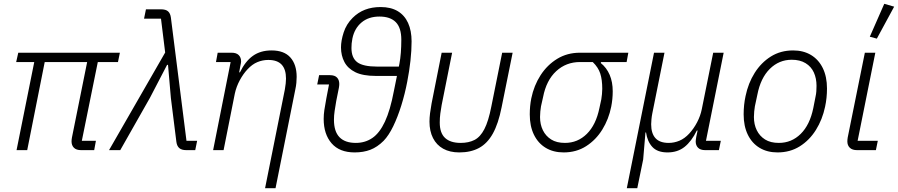

<svg xmlns="http://www.w3.org/2000/svg" viewBox="-20 -789 4719 1009"><path d="M475 0H406Q381 0 368.5 -12.5Q356 -25 356 -46Q356 -50 356.5 -55.5Q357 -61 358 -66L438 -463H215L123 0H67L160 -463H65L76 -512H610L600 -463H494L410 -49H484Z M848 -513 826 -691H737L747 -740H826Q851 -740 863 -729.5Q875 -719 878 -697L960 -49H1016L1006 0H959Q935 0 922.5 -10.5Q910 -21 907 -43L878 -274L863 -448H858L768 -275L612 0H553Z M1155 0H1100L1192 -463H1115L1124 -512H1197Q1222 -512 1234.5 -499.5Q1247 -487 1247 -466Q1247 -462 1246 -456.5Q1245 -451 1243 -442L1237 -409H1241Q1269 -467 1309 -495.5Q1349 -524 1407 -524Q1473 -524 1506 -487Q1539 -450 1539 -385Q1539 -371 1537.5 -354Q1536 -337 1532 -319L1428 200H1373L1477 -319Q1480 -335 1481.5 -350.5Q1483 -366 1483 -376Q1483 -425 1460 -449.5Q1437 -474 1390 -474Q1360 -474 1332.5 -462.5Q1305 -451 1281 -425Q1259 -402 1240.5 -368Q1222 -334 1214 -297Z M1657 -394H1714Q1739 -394 1751 -381.5Q1763 -369 1763 -348Q1763 -344 1762.5 -339Q1762 -334 1761 -328L1747 -258Q1742 -229 1738.5 -205.5Q1735 -182 1735 -160Q1735 -98 1764 -68Q1793 -38 1850 -38Q1899 -38 1937 -64Q1975 -90 2003 -150Q2031 -210 2050 -311L2066 -390H1955Q1887 -390 1847.5 -409.5Q1808 -429 1790 -463Q1772 -497 1772 -540Q1772 -575 1786 -618.5Q1800 -662 1833 -695Q1862 -724 1898.5 -738Q1935 -752 1980 -752Q2034 -752 2070 -730.5Q2106 -709 2124.5 -668.5Q2143 -628 2143 -571Q2143 -524 2137 -469.5Q2131 -415 2120 -359Q2108 -296 2089 -235Q2070 -174 2046.5 -125.5Q2023 -77 1996 -49Q1963 -16 1926.5 -2Q1890 12 1844 12Q1764 12 1722.5 -36Q1681 -84 1681 -164Q1681 -187 1684.5 -210.5Q1688 -234 1695 -272L1709 -345H1647ZM1827 -537Q1827 -485 1857.5 -462Q1888 -439 1963 -439H2076L2079 -454Q2084 -480 2086.5 -512.5Q2089 -545 2089 -580Q2089 -643 2060 -672.5Q2031 -702 1974 -702Q1917 -702 1880 -671Q1843 -640 1832 -587Q1829 -572 1828 -560.5Q1827 -549 1827 -537Z M2356 -512 2301 -237Q2297 -215 2294 -192.5Q2291 -170 2291 -145Q2291 -90 2319 -64Q2347 -38 2401 -38Q2443 -38 2473.5 -53.5Q2504 -69 2525.5 -110.5Q2547 -152 2562 -229L2619 -512H2674L2616 -225Q2599 -139 2570 -87Q2541 -35 2497.5 -11.5Q2454 12 2394 12Q2344 12 2309 -7.5Q2274 -27 2255.5 -63.5Q2237 -100 2237 -150Q2237 -170 2240 -194Q2243 -218 2248 -245L2301 -512Z M3273 -463H3139L3137 -458Q3168 -433 3184 -395.5Q3200 -358 3200 -309Q3200 -289 3198 -268.5Q3196 -248 3192 -228Q3179 -163 3145.5 -108.5Q3112 -54 3060.5 -21Q3009 12 2942 12Q2888 12 2848 -12Q2808 -36 2786 -81Q2764 -126 2764 -188Q2764 -210 2766 -231Q2768 -252 2772 -272Q2786 -340 2821 -394Q2856 -448 2908.5 -480Q2961 -512 3028 -512H3282ZM3095 -463H3028Q2955 -463 2903 -415Q2851 -367 2834 -279L2823 -230Q2821 -217 2819.5 -203Q2818 -189 2818 -174Q2818 -135 2833 -104.5Q2848 -74 2876.5 -56Q2905 -38 2949 -38Q3016 -38 3064 -85.5Q3112 -133 3130 -221L3140 -267Q3142 -280 3143.5 -294.5Q3145 -309 3145 -322Q3145 -370 3134.5 -402.5Q3124 -435 3095 -463Z M3329 200H3274L3417 -512H3472L3408 -193Q3405 -178 3403.5 -162Q3402 -146 3402 -136Q3402 -88 3424.5 -63Q3447 -38 3494 -38Q3523 -38 3550.5 -49.5Q3578 -61 3602 -87Q3626 -113 3643.5 -146.5Q3661 -180 3668 -215L3728 -512H3783L3690 -49H3768L3758 0H3686Q3661 0 3648.5 -12.5Q3636 -25 3636 -46Q3636 -51 3637 -56.5Q3638 -62 3639 -70L3646 -103H3642Q3614 -46 3577.5 -17Q3541 12 3488 12Q3435 12 3408.5 -16.5Q3382 -45 3375 -93H3372L3360 49Z M4066 12Q4012 12 3972 -12Q3932 -36 3910 -81Q3888 -126 3888 -188Q3888 -213 3890.5 -237Q3893 -261 3898 -284Q3912 -352 3946 -406Q3980 -460 4031 -492Q4082 -524 4148 -524Q4202 -524 4242 -500Q4282 -476 4304 -431Q4326 -386 4326 -324Q4326 -299 4323.5 -275Q4321 -251 4316 -228Q4302 -161 4268 -106.5Q4234 -52 4183 -20Q4132 12 4066 12ZM4073 -38Q4140 -38 4188 -85.5Q4236 -133 4254 -221L4266 -282Q4269 -295 4270 -309Q4271 -323 4271 -338Q4271 -377 4257 -408Q4243 -439 4213.5 -457Q4184 -475 4141 -475Q4074 -475 4025.5 -427Q3977 -379 3960 -291L3947 -230Q3945 -217 3943.5 -203Q3942 -189 3942 -174Q3942 -135 3957 -104.5Q3972 -74 4000.5 -56Q4029 -38 4073 -38Z M4593 -49 4583 0H4484Q4459 0 4446 -12.5Q4433 -25 4433 -46Q4433 -51 4433.5 -56Q4434 -61 4435 -67L4525 -512H4580L4487 -49ZM4679 -754 4588 -586 4551 -596 4627 -769Z"/></svg>

Font: IBM Plex Sans Light
Style: Italic
Weight: 300
Italic angle: -11.31°
Designer: Mike Abbink, Paul van der Laan, Pieter van Rosmalen
Foundry: Bold Monday
Version: Version 3.201